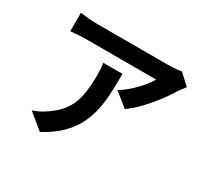

<svg xmlns="http://www.w3.org/2000/svg" viewBox="-162 -975 1325 1254"><g transform="rotate(30 500.0 -348.0)"><path d="M954.8 -676.6Q946.9 -667.1 935.1 -651.6Q923.3 -636 916.2 -625.4Q893.2 -586.2 855.1 -535.4Q817 -484.5 771 -435.3Q725 -386.1 675.6 -350.7L571.7 -433.8Q602.1 -452.4 630.8 -476.5Q659.6 -500.5 684.3 -526.6Q709.1 -552.6 727.8 -576.9Q746.5 -601.2 756 -619.9Q742.9 -619.9 711.9 -619.9Q680.9 -619.9 637.8 -619.9Q594.7 -619.9 545.4 -619.9Q496.1 -619.9 447.1 -619.9Q398.2 -619.9 354.8 -619.9Q311.4 -619.9 279.7 -619.9Q248 -619.9 234.8 -619.9Q203.5 -619.9 175.8 -618.1Q148.1 -616.3 112.6 -612.8V-752Q141.8 -748.3 172.7 -745.1Q203.5 -741.9 234.8 -741.9Q248 -741.9 281 -741.9Q314 -741.9 359.3 -741.9Q404.6 -741.9 456.3 -741.9Q508 -741.9 559.5 -741.9Q610.9 -741.9 655.4 -741.9Q699.9 -741.9 731.3 -741.9Q762.7 -741.9 773.8 -741.9Q788.1 -741.9 808.3 -742.8Q828.4 -743.7 847.5 -745.9Q866.6 -748 875.5 -750.6ZM547.2 -542.1Q547.2 -468.1 544.2 -399Q541.2 -329.9 527.7 -266.7Q514.2 -203.5 484.7 -146.4Q455.1 -89.3 403.3 -38.4Q351.5 12.5 269.5 56.2L153 -39Q177 -47.1 203.9 -60.3Q230.9 -73.6 258.2 -94Q306.1 -127.4 335.7 -164.3Q365.3 -201.3 381 -244.4Q396.7 -287.5 402.8 -339Q408.9 -390.6 408.9 -452Q408.9 -475.1 407.7 -496.4Q406.6 -517.7 402.2 -542.1Z"/></g></svg>

Font: Noto Sans JP
Style: Regular
Weight: 100
Designer: Ryoko NISHIZUKA 西塚涼子 (kana, bopomofo & ideographs); Paul D. Hunt (Latin, Greek & Cyrillic); Sandoll Communications 산돌커뮤니
Foundry: Adobe
Version: Version 2.004;hotconv 1.0.118;makeotfexe 2.5.65603